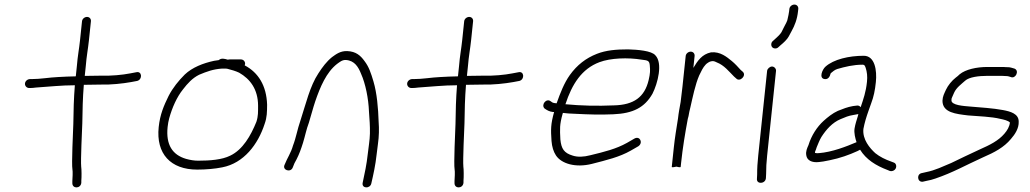

<svg xmlns="http://www.w3.org/2000/svg" viewBox="-20 -740 4505 840"><path d="M107.2 -355H114.2C120.2 -355 127.9 -355.7 137.4 -357C192.5 -360.4 247.2 -367 307.5 -367C302.8 -309.2 301.5 -253.9 300.8 -198C299.7 -168 292.6 -21.1 296.9 1C298.9 7.9 297.4 43.6 296.5 52L296.5 62C297 86.6 333 85.7 335.7 60L335.8 50C337.2 36.6 337.1 -1 335.2 -11C332.5 -39.2 339 -170.7 340.1 -201C340.8 -256.9 342 -311 346.7 -369H351.7C375.1 -369.7 398.1 -370 420.8 -370C465.1 -368.7 516.8 -374.3 553.9 -381L580.5 -386C604.5 -392.7 601.4 -430.1 576.4 -424L549.9 -419C515.4 -412.2 466.6 -407.7 424.9 -409C401.5 -409 377.8 -408.7 353.8 -408H350.8C353.1 -430 353.1 -430 355.3 -451C358.7 -494.5 365.1 -525.6 369.1 -564L377.8 -647C378.9 -657.6 371.4 -666 360.8 -666C350.2 -666 339.9 -657.6 338.8 -647L330.1 -564C326.1 -525.4 319.7 -494.8 316.3 -451C314 -429 314 -429 311.6 -406C287.8 -406 256.1 -403.9 235.2 -403C193.6 -401.2 158.3 -394 118.3 -394H111.3C100.7 -394 90.4 -385.6 89.3 -375C88.2 -364.4 96.6 -355 107.2 -355Z M968.1 -440C970.1 -440 972.4 -439.7 975 -439C992.1 -434.6 1011.1 -429.3 1026.2 -422C1074.4 -394.5 1108.7 -349.4 1109.1 -278C1108.9 -250.8 1110.1 -232.7 1101.7 -207C1077.2 -146.5 1042.3 -85.2 987.2 -59C951.2 -41 898.7 -37 846.9 -37C830.2 -37 812.5 -39.7 793.7 -45C734.1 -62.6 705.2 -106.9 713.3 -184.5C714.8 -198.2 717.1 -211 720.4 -223C733.5 -269.8 753.6 -315.4 780.6 -349C800.7 -375.1 821.5 -398.2 851.3 -413C884.9 -427 912.2 -437.4 952.1 -440ZM1034.3 -480H984.3C981.6 -480 978.9 -479.7 976.2 -479C963 -482.9 948.2 -487.1 937 -477C930.3 -476.3 923.5 -475.3 916.7 -474C868.1 -463.5 821.2 -445 788.4 -414C761.5 -387.2 736 -356 717.5 -320C696.8 -277.7 680.1 -239.5 674.3 -184C662.1 -67.5 726.2 2 842.8 2C881.2 2 920.4 -1.4 952.8 -8C1046.4 -26.3 1108.7 -107.8 1137.8 -198C1148.3 -226.9 1148.3 -250.8 1148.6 -282C1145.9 -365.5 1110.1 -422.6 1050.6 -454C1051.5 -456.7 1052.1 -458.7 1052.2 -460C1053.3 -470.6 1044.9 -480 1034.3 -480Z M1260.7 -7C1265.6 -20.8 1270.2 -30.9 1277.5 -43C1289.5 -66.7 1296.8 -87.2 1305.6 -115C1314.7 -144.2 1320.1 -173.7 1331.3 -203C1339.1 -227.9 1350.2 -270.2 1359 -296C1381.1 -360.4 1407.7 -423.4 1454.2 -460C1465.8 -468.1 1476.7 -478.7 1494 -477.5C1531.6 -474.8 1548.3 -446 1559.7 -417C1579 -374.1 1592.1 -309.3 1594.3 -251C1596.7 -215.5 1599 -192.3 1598.4 -156C1598 -127.8 1591.8 -93.1 1588.8 -65C1584.3 -21.9 1575.2 20.1 1566.8 59C1560.8 85.3 1598.9 86.8 1604.4 63C1613.6 23 1622.9 -18.4 1627.7 -64C1629.2 -78.7 1631.2 -94 1633.5 -110C1638.4 -143.7 1638.8 -177.4 1636.6 -206C1634.6 -267.7 1629.2 -332.1 1613.8 -384C1602.8 -420.8 1594.1 -447.7 1574.6 -473C1557.4 -496.9 1537.4 -515 1499.1 -516.5C1469.4 -517.6 1450.8 -503.3 1432.4 -490C1408.8 -470.8 1390.4 -446.3 1372.9 -419C1336 -363.7 1317.7 -283.9 1294.2 -212C1281.2 -175.3 1275.5 -138 1261.8 -103C1253.5 -72.3 1236.1 -47.3 1225 -19C1213.8 4.3 1251.5 16.6 1260.7 -7Z M1779.2 -355H1786.2C1792.2 -355 1799.9 -355.7 1809.4 -357C1864.5 -360.4 1919.2 -367 1979.5 -367C1974.8 -309.2 1973.5 -253.9 1972.8 -198C1971.7 -168 1964.6 -21.1 1968.9 1C1970.9 7.9 1969.4 43.6 1968.5 52L1968.5 62C1969 86.6 2005 85.7 2007.7 60L2007.8 50C2009.2 36.6 2009.1 -1 2007.2 -11C2004.5 -39.2 2011 -170.7 2012.1 -201C2012.8 -256.9 2014 -311 2018.7 -369H2023.7C2047.1 -369.7 2070.1 -370 2092.8 -370C2137.1 -368.7 2188.8 -374.3 2225.9 -381L2252.5 -386C2276.5 -392.7 2273.4 -430.1 2248.4 -424L2221.9 -419C2187.4 -412.2 2138.6 -407.7 2096.9 -409C2073.5 -409 2049.8 -408.7 2025.8 -408H2022.8C2025.1 -430 2025.1 -430 2027.3 -451C2030.7 -494.5 2037.1 -525.6 2041.1 -564L2049.8 -647C2050.9 -657.6 2043.4 -666 2032.8 -666C2022.2 -666 2011.9 -657.6 2010.8 -647L2002.1 -564C1998.1 -525.4 1991.7 -494.8 1988.3 -451C1986 -429 1986 -429 1983.6 -406C1959.8 -406 1928.1 -403.9 1907.2 -403C1865.6 -401.2 1830.3 -394 1790.3 -394H1783.3C1772.7 -394 1762.4 -385.6 1761.3 -375C1760.2 -364.4 1768.6 -355 1779.2 -355Z M2453.8 -284C2482.4 -371.4 2524.7 -438.7 2602.6 -468C2651.6 -486.5 2727.7 -488.8 2787.2 -479C2814 -475.8 2820.8 -474.7 2822.7 -455C2825 -430.7 2824.7 -419.7 2817.9 -390C2800.2 -314.7 2752.5 -281 2666.2 -279C2593.4 -275.7 2520.9 -277.5 2453.8 -284ZM2442.8 -246C2457.2 -244 2476.1 -242.7 2499.4 -242C2555 -239.2 2604.2 -237.4 2663.2 -240C2750.4 -243.6 2800.5 -270.1 2834.6 -330C2857.8 -375.4 2880.5 -463.8 2847.2 -498C2830.6 -518.2 2769.2 -522.8 2727.9 -524C2676 -524 2631.5 -520.3 2591.4 -504.5C2542.9 -485.5 2504.9 -455.7 2473.2 -412C2448.3 -377.3 2431.1 -333 2415.2 -288C2411.9 -288.7 2409 -289 2406.3 -289C2397.2 -290.3 2394.3 -293 2389.1 -297C2369.7 -312 2345.6 -280.7 2362.8 -265C2373.2 -258 2382.8 -251.8 2399.2 -250H2404.2C2389.1 -195.9 2389.5 -173.8 2392.9 -123C2394.9 -97.7 2401.4 -76.7 2412.3 -60C2436.4 -23.7 2498.3 -5.1 2569.4 -23C2633.3 -39.5 2689.6 -52.6 2739.5 -81L2772.5 -100C2794.9 -114.9 2779.8 -146.8 2756 -134L2723.1 -115C2675.8 -88.4 2624.2 -75.8 2563.4 -61C2533.2 -53 2507.5 -52.3 2486.2 -59C2447.3 -70.6 2435.8 -89.2 2431.6 -130C2429.4 -176.7 2427.8 -193 2441.4 -242C2441.4 -242.7 2441.9 -244 2442.8 -246Z M2979.9 -495 2965.8 -361C2963.6 -339.7 2960.9 -317.3 2957.8 -294C2953.7 -270.9 2948.7 -245.4 2946.3 -222C2939.5 -179.3 2932.3 -136.2 2928.1 -96L2919 -10C2918.6 -5.7 2936.7 -10.5 2939.2 -11C2940.9 -10.5 2957.6 -5.9 2958 -10L2959.9 -28C2966.8 -93.6 2977.3 -156.6 2989.1 -220L2992.3 -232C2994.3 -244.7 2997 -257.3 3000.3 -270C3010.3 -313.5 3021.7 -370.5 3039 -410C3047.2 -427.1 3055.7 -445.4 3066.9 -457C3070.7 -461.9 3085.4 -472 3092.5 -472C3101.8 -474.3 3108.2 -470.6 3115.9 -467C3148 -454.9 3169.5 -426.9 3191.5 -405L3200.6 -397C3216.7 -379 3247.5 -409.7 3229.7 -426L3220.5 -434C3209.2 -446.6 3195.1 -462 3181.6 -473C3159.6 -490.9 3131.3 -515 3090.6 -511C3051 -502.4 3032.8 -475 3013.4 -443L3018.9 -495C3020 -505.6 3012.5 -514 3001.9 -514C2991.3 -514 2981 -505.6 2979.9 -495Z M3336.1 -430 3297.2 -59C3294.1 -30 3292.3 -1.3 3292.5 24L3291.6 42C3289 66.9 3328.1 65.5 3330.8 40L3331.8 21C3331.6 -4 3333.2 -30.7 3336.2 -59L3375.1 -430C3376.1 -439.5 3367.2 -449 3357.6 -449C3348 -449 3337.1 -439.5 3336.1 -430ZM3371.8 -528C3377.5 -528 3382.2 -530 3386 -534L3394.8 -542C3401.4 -547.3 3408 -553.3 3414.7 -560C3429.7 -574.7 3433 -585.5 3443.3 -604C3457 -628.5 3467.8 -656 3471.4 -691L3472.5 -701C3473.6 -711.6 3466.1 -720 3455.5 -720C3444.9 -720 3434.6 -711.6 3433.5 -701L3432.4 -691C3431.1 -678 3428.5 -671.2 3426 -658C3425.5 -653.3 3423.6 -647.7 3420.2 -641C3413.9 -627.7 3404.4 -611.8 3398.8 -599C3392.4 -588.4 3379.7 -577.2 3370.6 -569L3361.8 -561C3357.5 -557.7 3355 -553.2 3354.4 -547.5C3353.2 -536.2 3360.6 -528 3371.8 -528Z M3745.4 -271C3740.7 -277 3734.9 -279.3 3728.1 -278L3711.9 -276C3687.3 -271.7 3668.4 -264 3645.7 -255C3622.2 -244.4 3600.8 -227 3583.1 -211C3554.9 -185.4 3529.9 -147.4 3517 -105C3511.3 -92 3504.4 -77.8 3507.4 -61C3510.5 -38 3532.3 -27.7 3562.2 -31C3572.3 -31.7 3588.3 -34.3 3610.1 -39C3655.3 -48.1 3694.7 -62.3 3731.3 -79L3742.9 -85C3769.7 -41.9 3811.7 -15.6 3863.6 4L3873.2 8C3878.4 9.3 3883.6 8.8 3888.8 6.5C3905.4 -0.9 3904.4 -24.8 3890 -29L3879.5 -33C3853.8 -41.9 3828.9 -54.1 3809.3 -70C3785.7 -91.6 3752.6 -129.6 3757.4 -176C3762.7 -203.8 3770.1 -227.8 3779.7 -255C3785.4 -271 3785.4 -271 3791.1 -287C3802.5 -316.8 3808.2 -344.9 3811.9 -381C3817.2 -431.5 3807.9 -496 3759 -496C3694.7 -496 3627.1 -480.7 3591 -448C3577.8 -436.1 3561.2 -397.6 3587.8 -394C3603.1 -391.9 3610.8 -404.8 3613.8 -418L3615 -420C3623.7 -426.7 3630.3 -433.9 3642.9 -438C3676.2 -447.7 3713.5 -457 3753.9 -457C3762.8 -457 3763.8 -452.3 3767.4 -443C3773.1 -425.4 3775.6 -406.2 3773 -382C3768.3 -336.9 3757.7 -307.7 3745.4 -271ZM3735.3 -241C3734.3 -238.3 3733.7 -235.7 3733.4 -233C3727.2 -211.8 3722.3 -199.3 3718.7 -178C3715.5 -159.4 3721.9 -133.7 3727.4 -118C3682.7 -99 3620.3 -74.4 3562.3 -70C3556.3 -69.3 3550.6 -69.7 3545.4 -71C3545.9 -75 3545.9 -75 3546.1 -77C3548.6 -82.3 3551 -88.7 3553.1 -96C3559.1 -109.9 3565.3 -127 3573.8 -141C3594.5 -172.9 3621.2 -203.9 3658 -219C3677.5 -227.2 3691.9 -233.7 3713.8 -237L3730.2 -240C3732.2 -240 3733.9 -240.3 3735.3 -241Z M4418.1 -440C4409.4 -442.2 4400.1 -446 4390.7 -446C4382.7 -446 4376.1 -446.3 4370.9 -447H4299.9C4253.1 -447 4204.8 -436.6 4178.5 -415C4173.3 -409.7 4167.4 -404.7 4160.9 -400C4144.9 -387.7 4127.3 -366.4 4118.4 -347C4111.2 -330.7 4104.1 -319.3 4103.3 -299C4103.7 -246.7 4162.5 -241.5 4215.6 -235C4260.5 -231.2 4318.1 -229.7 4356.1 -220C4371.4 -216.9 4390.8 -212.5 4398.4 -204C4396.4 -185.6 4386.7 -169.5 4374.2 -155C4348.1 -124.4 4311.3 -106 4266 -86C4218.1 -64.3 4182.6 -46.4 4141.8 -27C4105.8 -12.2 4072.1 5.1 4031.6 13L4014.2 17C3988.9 20.1 3992.4 58.1 4017.2 55L4034.7 51C4046.9 49 4059.5 45.7 4072.7 41C4149.1 15 4203.7 -16.7 4279.3 -51C4331.3 -73.5 4372.2 -95.1 4402.8 -132C4420.5 -152.1 4438.2 -178.8 4436.8 -208C4437 -242.4 4400.7 -252.4 4368.1 -258.5C4326.2 -266.4 4270.8 -270 4222.7 -274C4198.8 -276.1 4140.2 -279.1 4142.7 -302C4142.5 -306.7 4143.2 -310.3 4144.8 -313L4154 -334C4163.9 -356.6 4186.2 -372.1 4202.6 -387C4220.5 -403.3 4263.8 -408 4295.8 -408H4365.8C4373.7 -407.3 4380.3 -407 4385.7 -407C4390.6 -407 4397.3 -404.3 4402.2 -403C4423.1 -393.6 4441.4 -430.9 4418.1 -440Z"/></svg>

Font: Just Breathe
Style: Obl2
Weight: 400
Foundry: Cannot Into Space Fonts
Version: Version 0.72